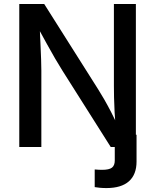

<svg xmlns="http://www.w3.org/2000/svg" viewBox="-20 -748 790 977"><path d="M461.9 204.1V114.3Q471.2 115.2 481.2 115.7Q491.2 116.2 499 116.2Q535.6 116.2 549.8 105Q564 93.8 564 68.8V-62.5H674.8V74.2Q674.8 140.1 636 174.6Q597.2 209 521.5 209Q503.9 209 488 207.5Q472.2 206.1 461.9 204.1ZM78.1 0V-727.5H205.1L479.5 -293.5Q492.7 -272.9 509.5 -243.7Q526.4 -214.4 545.2 -178.2Q564 -142.1 582 -100.6L568.8 -96.7Q565.4 -135.7 563.2 -176Q561 -216.3 560.3 -251.7Q559.6 -287.1 559.6 -310.5V-727.5H671.4V0H543.5L297.9 -388.2Q279.3 -418 260.5 -450Q241.7 -481.9 218.8 -523.9Q195.8 -565.9 163.6 -624.5L181.2 -627.9Q183.6 -574.2 185.8 -527.6Q188 -481 189.2 -445.6Q190.4 -410.2 190.4 -389.2V0Z"/></svg>

Font: Inter 17pt Medium
Style: Regular
Weight: 500
Version: Version 4.001;git-66647c0bb